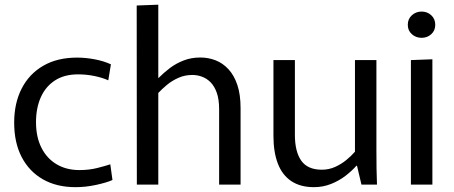

<svg xmlns="http://www.w3.org/2000/svg" viewBox="-20 -771 1898 802"><path d="M295.6 10.8Q217.1 10.8 159.7 -21.7Q102.3 -54.3 70.7 -114.6Q39.2 -174.9 39.2 -258.8Q39.2 -339.9 70.5 -401Q101.7 -462.1 160.4 -496.2Q219 -530.4 302.3 -530.4Q337.2 -530.4 375.3 -523.3Q413.4 -516.1 443.3 -502.3L432.3 -435.5Q408.4 -446.4 374.8 -453.4Q341.2 -460.4 305.9 -460.4Q248.7 -460.4 209.4 -434.9Q170.2 -409.3 150.3 -364.4Q130.4 -319.4 130.4 -260.8Q130.4 -199.1 152.9 -154.3Q175.3 -109.4 216.2 -85Q257 -60.6 311.9 -60.6Q351.9 -60.6 386.2 -69.2Q420.5 -77.9 440.7 -84.7L449.8 -19.1Q425.1 -8.1 381.7 1.3Q338.4 10.8 295.6 10.8Z M551 -748 641.2 -751.4V-445.6H642.6Q663.6 -466.9 689.5 -486.6Q715.4 -506.2 747.3 -518.5Q779.1 -530.8 816.7 -530.8Q850.3 -530.8 880.4 -519.1Q910.6 -507.4 934.1 -482.1Q957.7 -456.7 971.3 -416.6Q984.9 -376.4 984.9 -319.4V0H895.3V-314.6Q895.3 -355.4 885.7 -383Q876.1 -410.5 860 -426.9Q843.9 -443.3 823.9 -450.6Q804 -457.9 783.4 -457.9Q751.7 -457.9 724.8 -445.7Q697.9 -433.6 677.3 -416.4Q656.6 -399.2 641.2 -382.7V0H551.6Z M1291.4 10.8Q1234.7 10.8 1196.9 -14.4Q1159.1 -39.6 1140.6 -87.7Q1122.2 -135.8 1122.2 -203.5V-520H1211.8V-207.8Q1211.8 -137.6 1238.4 -99.8Q1265.1 -62.1 1324.3 -62.1Q1354 -62.1 1379.9 -73.8Q1405.7 -85.4 1426.8 -102.8Q1447.9 -120.2 1462.7 -137.3V-520H1552.3V-144.5Q1552.3 -102.3 1552.8 -67.3Q1553.3 -32.3 1554.7 0H1489.8L1471.2 -78.7H1468.7Q1450.8 -58.1 1423.8 -37.1Q1396.7 -16.1 1363 -2.7Q1329.2 10.8 1291.4 10.8Z M1696.4 -520 1786.1 -523.4V0H1696.4ZM1741.1 -613Q1717.4 -613 1700.4 -628.2Q1683.4 -643.3 1683.4 -667.3Q1683.4 -691.9 1700.4 -707.3Q1717.4 -722.7 1741.1 -722.7Q1764.7 -722.7 1781.4 -707.3Q1798.1 -691.9 1798.1 -667.3Q1798.1 -643.3 1781.4 -628.2Q1764.7 -613 1741.1 -613Z"/></svg>

Font: Murecho Thin
Style: Regular
Weight: 100
Designer: Neil Summerour
Foundry: Positype
Version: Version 1.010